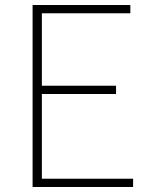

<svg xmlns="http://www.w3.org/2000/svg" viewBox="-20 -746 602 766"><path d="M110 0H511V-33H147V-371H443V-404H147V-693H500V-726H110Z"/></svg>

Font: Genne Gothic ExtraLight
Style: Regular
Weight: 250
Designer: Ryoko NISHIZUKA (kana & ideographs); Paul D. Hunt (Latin, Greek & Cyrillic); Wenlong ZHANG (bopomofo); Sandoll Communica
Foundry: Adobe Systems Incorporated
Version: Version 1.004;PS 1.004;hotconv 16.6.51;makeotf.lib2.5.65220